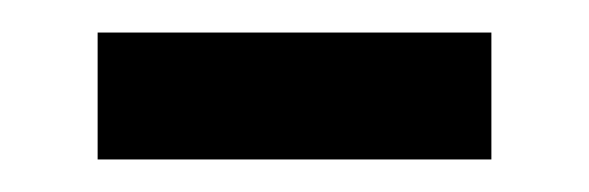

<svg xmlns="http://www.w3.org/2000/svg" viewBox="-20 -327 362 118"><path d="M40 -229V-307H282V-229Z"/></svg>

Font: Noto Sans Tai Viet
Style: Regular
Weight: 400
Designer: Monotype Design Team
Foundry: Monotype Imaging Inc.
Version: Version 2.003; ttfautohint (v1.8.4.7-5d5b)